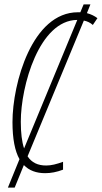

<svg xmlns="http://www.w3.org/2000/svg" viewBox="-20 -781 465 877"><path d="M16 76H47L89 -27C113 -2 146 10 186 10C213 10 239 5 268 -6V-42C238 -31 214 -25 191 -25C153 -25 125 -38 106 -67L363 -687C379 -684 393 -677 404 -667L425 -698C412 -708 396 -716 377 -721L393 -761H362L347 -725C344 -725 340 -725 336 -725C127 -725 37 -401 37 -223C37 -147 48 -91 69 -54ZM75 -225C75 -388 159 -689 333 -690L90 -103C80 -133 75 -174 75 -225Z"/></svg>

Font: Noto Sans ExtraCondensed ExtraLight
Style: Italic
Weight: 200
Width: 2
Italic angle: -12°
Designer: Monotype Design Team
Foundry: Monotype Imaging Inc.
Version: Version 2.013